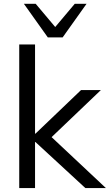

<svg xmlns="http://www.w3.org/2000/svg" viewBox="-20 -964 563 984"><path d="M78.6 0V-736H159.6V-278.9H161.6L395.2 -502.3H496.9L221.8 -239.6L223.8 -280.6L522.9 0H417.7L161.6 -236.1H159.6V0ZM224.9 -772.5 102.5 -944.4H163L263 -825.6L363 -944.4H423.5L301.1 -772.5Z"/></svg>

Font: Mulish ExtraLight
Style: Regular
Weight: 200
Designer: Vernon Adams
Foundry: Vernon Adams
Version: Version 3.603